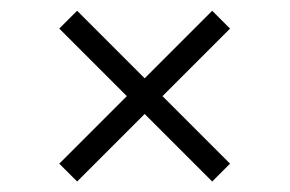

<svg xmlns="http://www.w3.org/2000/svg" viewBox="-20 -408 552 366"><path d="M93 -96 384.5 -387.5 418.5 -353.5 127 -62ZM93 -353.5 127 -387.5 418.5 -96 384.5 -62Z"/></svg>

Font: Newsreader 16pt 16pt
Style: Regular
Weight: 400
Version: Version 1.003